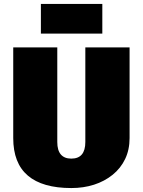

<svg xmlns="http://www.w3.org/2000/svg" viewBox="-20 -940 722 972"><path d="M341 12Q195 12 121 -51Q47 -114 47 -241V-700H270V-221Q270 -179 288 -158Q306 -137 341 -137Q412 -137 412 -221V-700H636V-241Q636 -182 613.5 -135Q591 -88 550 -55Q509 -22 456 -5Q403 12 341 12ZM498 -920V-770H187V-920Z"/></svg>

Font: Pathway Extreme Condensed Black
Style: Regular
Weight: 900
Width: 3
Version: Version 1.001;gftools[0.9.26]